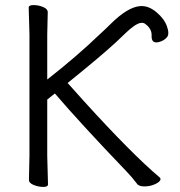

<svg xmlns="http://www.w3.org/2000/svg" viewBox="-20 -725 709 756"><path d="M169 1Q169 11 150.5 11Q132 11 113 3.5Q94 -4 94 -17L96 -112V-589L93 -695Q93 -705 112 -705Q131 -705 149.5 -697.5Q168 -690 168 -677L166 -588V-412Q279 -500 374 -591Q397 -612 414 -629Q483 -698 533 -701Q565 -703 596 -677Q627 -651 637.5 -621Q648 -591 637.5 -578.5Q627 -566 609.5 -560.5Q592 -555 584 -561.5Q576 -568 577 -585Q578 -611 553 -630Q541 -640 522 -631Q505 -623 478 -598Q461 -582 437 -559Q374 -501 246 -398Q247 -398 264.5 -378Q282 -358 312 -325Q499 -119 608 -27Q612 -24 612 -20Q612 -10 592 -0.5Q572 9 549 9Q526 9 519 -2Q502 -25 479 -49Q297 -239 196 -357L166 -333V-111Z"/></svg>

Font: LXGW Bright TC
Style: Regular
Weight: 400
Designer: Christian Thalmann (Catharsis Fonts)
Foundry: LXGW / Christian Thalmann (Catharsis Fonts) / Fontworks Inc.
Version: Version 5.501